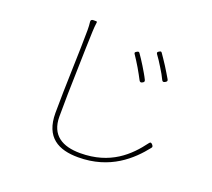

<svg xmlns="http://www.w3.org/2000/svg" viewBox="-130 -918 1241 1124"><g transform="rotate(20 490.0 -355.5)"><path d="M630 -596C615 -621 599 -644 588 -660C583 -667 578 -665 571 -661C562 -656 558 -652 564 -644C577 -625 592 -601 607 -576C620 -553 634 -529 644 -509C649 -500 655 -499 664 -504C672 -508 676 -513 672 -522C661 -545 645 -571 630 -596ZM730 -624C745 -600 759 -576 768 -556C773 -547 779 -547 788 -552C797 -557 801 -562 796 -571C784 -592 768 -618 753 -642C737 -667 721 -690 710 -706C705 -713 701 -711 694 -707C685 -702 681 -698 687 -689C700 -671 716 -648 730 -624ZM280 -437C282 -534 285 -624 287 -681C288 -704 289 -720 292 -741C293 -746 291 -748 286 -748H272H269C258 -748 253 -742 254 -733C256 -718 257 -700 257 -681C257 -560 246 -321 246 -162C246 -9 337 37 459 37C658 37 773 -72 844 -162C850 -169 847 -175 841 -182C833 -191 827 -192 820 -182C751 -89 650 10 462 10C352 10 275 -33 275 -150C275 -236 277 -340 280 -437Z"/></g></svg>

Font: GenSenRounded2 TW EL
Style: Regular
Weight: 250
Version: Version 2.100;PS 2.1;hotconv 16.6.51;makeotf.lib2.5.65220 DE